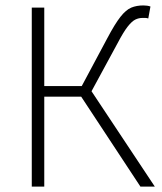

<svg xmlns="http://www.w3.org/2000/svg" viewBox="-20 -687 598 707"><path d="M97 0V-659H143V-370H281L375 -546Q403 -599 423.5 -625Q444 -651 463.5 -659Q483 -667 508 -667Q515 -667 522 -666Q529 -665 534 -663L526 -619Q520 -621 515 -621Q510 -621 505 -621Q491 -621 478.5 -615Q466 -609 450.5 -589.5Q435 -570 413 -528L317 -351L550 0H497L279 -331H143V0Z"/></svg>

Font: Source Sans 3 Light
Style: Regular
Weight: 300
Designer: Paul D. Hunt
Foundry: Adobe
Version: Version 3.052;hotconv 1.1.0;makeotfexe 2.6.0